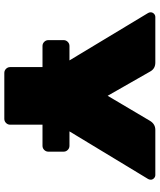

<svg xmlns="http://www.w3.org/2000/svg" viewBox="55 -795 740 890"><g transform="rotate(90 425.0 -350.0)"><path d="M810 -667 589 -302H656Q667 -302 675 -294Q683 -286 683 -275V-204Q683 -193 675 -185Q667 -177 656 -177H558V-27Q558 -16 550 -8Q542 0 531 0H318Q307 0 299 -8Q291 -16 291 -27V-177H193Q182 -177 174 -185Q166 -193 166 -204V-275Q166 -286 174 -294Q182 -302 193 -302H260L40 -667Q37 -673 37 -678Q37 -687 43.5 -693.5Q50 -700 59 -700H270Q298 -700 311 -677L424 -479L540 -675Q555 -700 582 -700H791Q800 -700 806.5 -693.5Q813 -687 813 -679Q813 -673 810 -667Z"/></g></svg>

Font: Rubik Mono One
Style: Regular
Weight: 400
Designer: Hubert and Fischer with Elvire Volk Leonovitch (Cyrillic Expansion: Cyreal)
Foundry: Hubert and Fischer with Elvire Volk Leonovitch
Version: Version 2.000